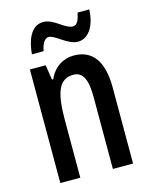

<svg xmlns="http://www.w3.org/2000/svg" viewBox="-112 -809 694 882"><g transform="rotate(-15 235.5 -368.0)"><path d="M91 -605H147C152 -640 168 -662 185 -662C216 -662 263 -606 311 -606C358 -606 395 -652 399 -736H343C337 -703 327 -680 307 -680C268 -680 230 -735 179 -735C119 -735 96 -667 91 -605ZM275 -550C224 -550 179 -522 156 -469H150L139 -540H64V0H159V-275C159 -410 184 -465 250 -465C297 -465 314 -423 314 -341V0H410V-363C410 -488 362 -550 275 -550Z"/></g></svg>

Font: Noto Sans Gurmukhi UI ExtraCondensed Medium
Style: Regular
Weight: 500
Width: 2
Designer: Jelle Bosma - Monotype Design Team
Foundry: Monotype Imaging Inc.
Version: Version 2.004